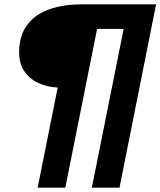

<svg xmlns="http://www.w3.org/2000/svg" viewBox="-20 -762 737 882"><path d="M153 100 245 -360Q196 -362 155.5 -381Q115 -400 91.5 -435Q68 -470 68 -521Q68 -598 104.5 -647Q141 -696 205.5 -719Q270 -742 354 -742H697L529 100H402L548 -629H426L280 100Z"/></svg>

Font: Montserrat
Style: Bold Italic
Weight: 700
Italic angle: -11.3°
Designer: Julieta Ulanovsky
Foundry: Julieta Ulanovsky
Version: Version 9.000; ttfautohint (v1.8.4.7-5d5b)